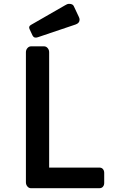

<svg xmlns="http://www.w3.org/2000/svg" viewBox="-20 -993 623 1013"><path d="M116.7 -717.3Q116.7 -730 124.8 -739.3Q132.8 -748.5 144 -748.5H212.4Q223.6 -748.5 231.4 -739.3Q239.3 -730 239.3 -717.3V-108.9H503.9Q516.6 -108.9 523.2 -100.8Q529.8 -92.8 529.8 -81.1V-27.3Q529.8 -16.1 523.2 -8.1Q516.6 0 503.9 0H143.6Q132.3 0 124.5 -9.3Q116.7 -18.6 116.7 -31.2ZM179.2 -796.4Q159.7 -789.6 151.4 -806.2L136.2 -838.9Q128.9 -853.5 143.6 -861.8L322.8 -964.8Q334.5 -972.7 344.7 -972.7Q364.3 -972.7 369.6 -960L396 -903.8Q399.9 -896 399.9 -889.2Q399.9 -871.1 378.9 -863.8Z"/></svg>

Font: Capriola
Style: Regular
Weight: 400
Designer: Viktoriya Grabowska
Foundry: Viktoriya Grabowska
Version: Version 1.007